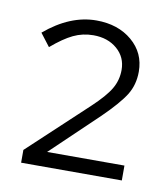

<svg xmlns="http://www.w3.org/2000/svg" viewBox="-52 -750 389 445"><g transform="rotate(10 142.5 -527.5)"><path d="M26 -350V-380L163 -508Q194 -537 206 -557.5Q218 -578 218 -602Q218 -632 196 -651Q174 -670 140 -670Q115 -670 93 -659.5Q71 -649 43 -625L20 -655Q79 -705 141 -705Q192 -705 225 -677Q258 -649 258 -605Q258 -574 243 -550Q228 -526 190 -489L81 -385H263V-350Z"/></g></svg>

Font: Red Hat Text Light
Style: Regular
Weight: 300
Designer: Pentagram, MCKL
Foundry: Pentagram, MCKL
Version: Version 1.023; ttfautohint (v1.8.3)